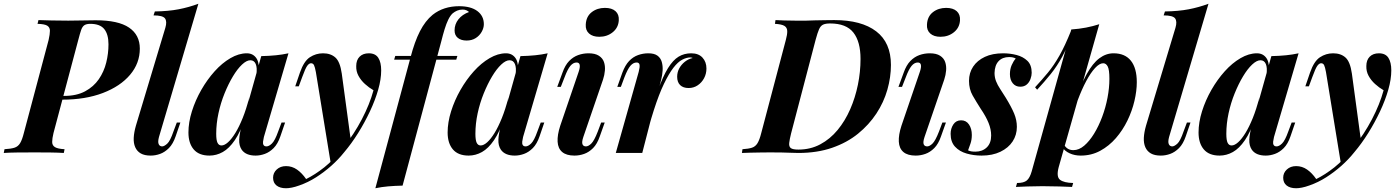

<svg xmlns="http://www.w3.org/2000/svg" viewBox="-62 -815 7447 1023"><path d="M230 -284 235 -304H280Q346 -304 391.5 -328.5Q437 -353 464.5 -393Q492 -433 504 -481.5Q516 -530 516 -579Q516 -632 493.5 -660Q471 -688 419 -688Q399 -688 388 -681Q377 -674 370.5 -655.5Q364 -637 355 -602L223 -106Q216 -77 216 -58.5Q216 -40 231 -31Q246 -22 282 -20L278 0Q248 -2 208 -2.5Q168 -3 124 -3Q74 -3 29 -2.5Q-16 -2 -42 0L-38 -20Q-4 -22 15 -28Q34 -34 45 -52Q56 -70 65 -106L197 -602Q204 -633 204 -651Q204 -669 190 -678Q176 -687 138 -688L143 -708Q168 -707 213 -706Q258 -705 302 -705Q338 -705 374.5 -706Q411 -707 448 -707Q568 -707 625.5 -668Q683 -629 683 -556Q683 -478 631 -416.5Q579 -355 486 -319.5Q393 -284 270 -284Z M785 -85Q778 -59 783.5 -47Q789 -35 802 -35Q813 -35 829 -49.5Q845 -64 862 -114L880 -162H899L874 -89Q860 -48 838 -26Q816 -4 791 5Q766 14 741 14Q708 14 688 2.5Q668 -9 658.5 -30.5Q649 -52 650.5 -81Q652 -110 662 -145L819 -667Q829 -701 817 -717Q805 -733 756 -733L763 -754Q835 -755 889.5 -765.5Q944 -776 995 -795Z M1118 -40Q1134 -40 1153 -57Q1172 -74 1192 -106.5Q1212 -139 1231 -186Q1250 -233 1266 -295L1244 -186Q1219 -112 1189 -68Q1159 -24 1125 -5Q1091 14 1054 14Q998 14 970 -19Q942 -52 942 -109Q942 -163 960.5 -222Q979 -281 1010.5 -336Q1042 -391 1081.5 -435Q1121 -479 1165.5 -505Q1210 -531 1253 -531Q1286 -531 1304 -505Q1322 -479 1315 -424L1304 -418Q1309 -454 1300.5 -474Q1292 -494 1272 -494Q1252 -494 1227.5 -471Q1203 -448 1179 -408Q1155 -368 1134.5 -317.5Q1114 -267 1102 -211.5Q1090 -156 1090 -102Q1090 -68 1097 -54Q1104 -40 1118 -40ZM1330 -516Q1373 -517 1408 -520.5Q1443 -524 1475 -531L1344 -85Q1341 -72 1339.5 -60.5Q1338 -49 1342.5 -42Q1347 -35 1358 -35Q1371 -35 1387 -50.5Q1403 -66 1420 -114L1438 -162H1457L1432 -89Q1418 -48 1396 -26Q1374 -4 1349 5Q1324 14 1300 14Q1248 14 1226 -17Q1211 -39 1212.5 -71.5Q1214 -104 1226 -146Z M1808 -61 1701 60 1621 -431Q1616 -458 1611 -468Q1606 -478 1595 -478Q1585 -478 1575 -464.5Q1565 -451 1548 -404L1530 -355H1511L1536 -428Q1557 -489 1589 -510Q1621 -531 1659 -531Q1700 -531 1725 -508.5Q1750 -486 1759 -423ZM1569 139Q1616 116 1666 76.5Q1716 37 1768 -30Q1824 -99 1866 -179.5Q1908 -260 1928 -334Q1904 -348 1882.5 -367.5Q1861 -387 1848 -411Q1835 -435 1836 -463Q1836 -495 1854 -513Q1872 -531 1903 -531Q1938 -531 1953.5 -507Q1969 -483 1969 -440Q1969 -393 1953 -337Q1937 -281 1909 -221.5Q1881 -162 1846 -106Q1811 -50 1772 -4Q1741 35 1702.5 69Q1664 103 1621.5 130Q1579 157 1533 173Q1511 181 1493 184.5Q1475 188 1462 188Q1430 188 1411.5 173.5Q1393 159 1393 132Q1393 106 1412.5 88Q1432 70 1462 70Q1494 70 1520.5 88.5Q1547 107 1569 139Z M2038 -497 2044 -517H2375L2369 -497ZM2403 -764Q2387 -764 2374 -758.5Q2361 -753 2350 -744Q2337 -732 2326.5 -710.5Q2316 -689 2307 -659.5Q2298 -630 2289 -594L2083 174Q2041 175 2006 178Q1971 181 1938 188L2125 -508Q2147 -593 2175.5 -648.5Q2204 -704 2243 -736Q2272 -759 2307.5 -770.5Q2343 -782 2384 -782Q2447 -782 2481.5 -756Q2516 -730 2516 -686Q2516 -666 2504.5 -645.5Q2493 -625 2472.5 -612Q2452 -599 2424 -599Q2395 -599 2377.5 -613Q2360 -627 2360 -653Q2360 -686 2380.5 -712Q2401 -738 2437 -751Q2432 -756 2423.5 -760Q2415 -764 2403 -764Z M2499 -40Q2515 -40 2534 -57Q2553 -74 2573 -106.5Q2593 -139 2612 -186Q2631 -233 2647 -295L2625 -186Q2600 -112 2570 -68Q2540 -24 2506 -5Q2472 14 2435 14Q2379 14 2351 -19Q2323 -52 2323 -109Q2323 -163 2341.5 -222Q2360 -281 2391.5 -336Q2423 -391 2462.5 -435Q2502 -479 2546.5 -505Q2591 -531 2634 -531Q2667 -531 2685 -505Q2703 -479 2696 -424L2685 -418Q2690 -454 2681.5 -474Q2673 -494 2653 -494Q2633 -494 2608.5 -471Q2584 -448 2560 -408Q2536 -368 2515.5 -317.5Q2495 -267 2483 -211.5Q2471 -156 2471 -102Q2471 -68 2478 -54Q2485 -40 2499 -40ZM2711 -516Q2754 -517 2789 -520.5Q2824 -524 2856 -531L2725 -85Q2722 -72 2720.5 -60.5Q2719 -49 2723.5 -42Q2728 -35 2739 -35Q2752 -35 2768 -50.5Q2784 -66 2801 -114L2819 -162H2838L2813 -89Q2799 -48 2777 -26Q2755 -4 2730 5Q2705 14 2681 14Q2629 14 2607 -17Q2592 -39 2593.5 -71.5Q2595 -104 2607 -146Z M3059 -684Q3061 -727 3090.5 -750Q3120 -773 3161 -773Q3198 -773 3217.5 -755.5Q3237 -738 3235 -707Q3233 -668 3203 -643.5Q3173 -619 3131 -619Q3096 -619 3076.5 -636.5Q3057 -654 3059 -684ZM3021 -432Q3038 -482 3010 -482Q2992 -482 2977 -464Q2962 -446 2946 -403L2926 -352H2907L2935 -428Q2949 -468 2970.5 -490Q2992 -512 3018.5 -521.5Q3045 -531 3074 -531Q3109 -531 3129 -518Q3149 -505 3156 -484.5Q3163 -464 3161 -439.5Q3159 -415 3151 -391L3046 -85Q3037 -58 3041.5 -46.5Q3046 -35 3060 -35Q3073 -35 3088.5 -50Q3104 -65 3123 -114L3141 -162H3160L3134 -89Q3120 -48 3098 -26Q3076 -4 3050.5 5Q3025 14 2999 14Q2956 14 2933.5 -5Q2911 -24 2909 -60Q2907 -96 2923 -145Z M3360 0H3219L3341 -432Q3348 -459 3345.5 -470.5Q3343 -482 3330 -482Q3312 -482 3297 -464.5Q3282 -447 3265 -403L3246 -352H3227L3254 -428Q3269 -468 3290 -490Q3311 -512 3337.5 -521.5Q3364 -531 3392 -531Q3424 -531 3441 -518.5Q3458 -506 3464 -485Q3470 -464 3468.5 -439.5Q3467 -415 3461 -391ZM3616 -509Q3596 -509 3573 -497Q3550 -485 3526 -454Q3502 -423 3475.5 -368Q3449 -313 3421.5 -227.5Q3394 -142 3365 -21L3387 -156Q3419 -266 3445 -338Q3471 -410 3497.5 -452.5Q3524 -495 3553.5 -513Q3583 -531 3621 -531Q3660 -531 3681 -508Q3702 -485 3702 -450Q3702 -422 3689.5 -398.5Q3677 -375 3655.5 -360.5Q3634 -346 3607 -346Q3578 -346 3562 -361.5Q3546 -377 3546 -406Q3546 -430 3557 -450.5Q3568 -471 3587 -486Q3606 -501 3629 -506Q3626 -507 3623 -508Q3620 -509 3616 -509Z M4685 -469Q4685 -404 4666 -337Q4647 -270 4607.5 -210Q4568 -150 4509.5 -102.5Q4451 -55 4371.5 -27.5Q4292 0 4192 0Q4176 0 4153.5 -1Q4131 -2 4103 -2.5Q4075 -3 4041 -3Q4018 -3 3989.5 -2.5Q3961 -2 3934.5 -1.5Q3908 -1 3891 0L3894 -20Q3926 -22 3944.5 -28Q3963 -34 3974 -52Q3985 -70 3994 -106L4125 -602Q4133 -631 4132.5 -649.5Q4132 -668 4117.5 -677Q4103 -686 4067 -688L4070 -708Q4088 -707 4116 -706Q4144 -705 4175.5 -705Q4207 -705 4234 -705Q4252 -706 4280 -706.5Q4308 -707 4336 -707.5Q4364 -708 4383 -708Q4528 -708 4606.5 -648Q4685 -588 4685 -469ZM4192 -18Q4256 -18 4308.5 -46Q4361 -74 4401 -122.5Q4441 -171 4468 -233Q4495 -295 4509 -363.5Q4523 -432 4523 -501Q4523 -593 4485 -641.5Q4447 -690 4361 -690Q4336 -690 4323 -683.5Q4310 -677 4302 -659Q4294 -641 4284 -604L4153 -104Q4145 -72 4143 -53Q4141 -34 4151.5 -26Q4162 -18 4192 -18Z M4877 -684Q4879 -727 4908.5 -750Q4938 -773 4979 -773Q5016 -773 5035.5 -755.5Q5055 -738 5053 -707Q5051 -668 5021 -643.5Q4991 -619 4949 -619Q4914 -619 4894.5 -636.5Q4875 -654 4877 -684ZM4839 -432Q4856 -482 4828 -482Q4810 -482 4795 -464Q4780 -446 4764 -403L4744 -352H4725L4753 -428Q4767 -468 4788.5 -490Q4810 -512 4836.5 -521.5Q4863 -531 4892 -531Q4927 -531 4947 -518Q4967 -505 4974 -484.5Q4981 -464 4979 -439.5Q4977 -415 4969 -391L4864 -85Q4855 -58 4859.5 -46.5Q4864 -35 4878 -35Q4891 -35 4906.5 -50Q4922 -65 4941 -114L4959 -162H4978L4952 -89Q4938 -48 4916 -26Q4894 -4 4868.5 5Q4843 14 4817 14Q4774 14 4751.5 -5Q4729 -24 4727 -60Q4725 -96 4741 -145Z M5096 -14Q5104 -10 5113 -8.5Q5122 -7 5135 -7Q5172 -7 5195.5 -29.5Q5219 -52 5219 -93Q5219 -126 5205 -160.5Q5191 -195 5163 -236Q5140 -272 5120.5 -306Q5101 -340 5101 -384Q5101 -427 5123 -460Q5145 -493 5185.5 -512Q5226 -531 5283 -531Q5320 -531 5354.5 -522Q5389 -513 5412 -491Q5435 -469 5435 -427Q5435 -412 5428.5 -394Q5422 -376 5408.5 -364.5Q5395 -353 5374 -353Q5349 -353 5334 -371.5Q5319 -390 5319 -420Q5319 -447 5328.5 -468.5Q5338 -490 5350 -503Q5337 -511 5315 -511Q5279 -511 5258.5 -489Q5238 -467 5237 -426Q5237 -403 5245 -382.5Q5253 -362 5267 -341Q5281 -320 5297 -294Q5327 -245 5341.5 -210Q5356 -175 5356 -139Q5356 -96 5333.5 -61.5Q5311 -27 5268.5 -6.5Q5226 14 5168 14Q5126 14 5088 3Q5050 -8 5026.5 -33.5Q5003 -59 5003 -102Q5003 -130 5017.5 -152Q5032 -174 5059 -174Q5086 -174 5101 -151.5Q5116 -129 5116 -96Q5116 -70 5108.5 -49Q5101 -28 5096 -14Z M5816 -478Q5796 -478 5772.5 -452.5Q5749 -427 5725.5 -383Q5702 -339 5681 -283Q5660 -227 5646 -166L5664 -268Q5696 -362 5728 -420Q5760 -478 5795.5 -504.5Q5831 -531 5871 -531Q5932 -531 5963.5 -491.5Q5995 -452 5995 -377Q5995 -331 5982.5 -277.5Q5970 -224 5945 -172.5Q5920 -121 5883.5 -79Q5847 -37 5800 -11.5Q5753 14 5696 14Q5664 14 5637.5 2Q5611 -10 5599 -30L5606 -46Q5616 -29 5628.5 -22Q5641 -15 5657 -15Q5687 -15 5715 -39Q5743 -63 5767.5 -103Q5792 -143 5810.5 -192.5Q5829 -242 5839 -294.5Q5849 -347 5849 -395Q5849 -444 5840 -461Q5831 -478 5816 -478ZM5646 -658Q5688 -661 5724.5 -668Q5761 -675 5795 -686L5579 75Q5565 127 5586 143Q5607 159 5656 160L5650 181Q5627 180 5584 178.5Q5541 177 5492 177Q5452 177 5412 178.5Q5372 180 5351 181L5357 160Q5393 160 5409 146.5Q5425 133 5435 98ZM5453 -350Q5489 -389 5521 -427.5Q5553 -466 5583 -519Q5613 -572 5645 -652L5648 -636Q5627 -567 5598.5 -514.5Q5570 -462 5536 -420Q5502 -378 5464 -337Z M6167 -85Q6160 -59 6165.5 -47Q6171 -35 6184 -35Q6195 -35 6211 -49.5Q6227 -64 6244 -114L6262 -162H6281L6256 -89Q6242 -48 6220 -26Q6198 -4 6173 5Q6148 14 6123 14Q6090 14 6070 2.5Q6050 -9 6040.5 -30.5Q6031 -52 6032.5 -81Q6034 -110 6044 -145L6201 -667Q6211 -701 6199 -717Q6187 -733 6138 -733L6145 -754Q6217 -755 6271.5 -765.5Q6326 -776 6377 -795Z M6500 -40Q6516 -40 6535 -57Q6554 -74 6574 -106.5Q6594 -139 6613 -186Q6632 -233 6648 -295L6626 -186Q6601 -112 6571 -68Q6541 -24 6507 -5Q6473 14 6436 14Q6380 14 6352 -19Q6324 -52 6324 -109Q6324 -163 6342.5 -222Q6361 -281 6392.5 -336Q6424 -391 6463.5 -435Q6503 -479 6547.5 -505Q6592 -531 6635 -531Q6668 -531 6686 -505Q6704 -479 6697 -424L6686 -418Q6691 -454 6682.5 -474Q6674 -494 6654 -494Q6634 -494 6609.5 -471Q6585 -448 6561 -408Q6537 -368 6516.5 -317.5Q6496 -267 6484 -211.5Q6472 -156 6472 -102Q6472 -68 6479 -54Q6486 -40 6500 -40ZM6712 -516Q6755 -517 6790 -520.5Q6825 -524 6857 -531L6726 -85Q6723 -72 6721.5 -60.5Q6720 -49 6724.5 -42Q6729 -35 6740 -35Q6753 -35 6769 -50.5Q6785 -66 6802 -114L6820 -162H6839L6814 -89Q6800 -48 6778 -26Q6756 -4 6731 5Q6706 14 6682 14Q6630 14 6608 -17Q6593 -39 6594.5 -71.5Q6596 -104 6608 -146Z M7190 -61 7083 60 7003 -431Q6998 -458 6993 -468Q6988 -478 6977 -478Q6967 -478 6957 -464.5Q6947 -451 6930 -404L6912 -355H6893L6918 -428Q6939 -489 6971 -510Q7003 -531 7041 -531Q7082 -531 7107 -508.5Q7132 -486 7141 -423ZM6951 139Q6998 116 7048 76.5Q7098 37 7150 -30Q7206 -99 7248 -179.5Q7290 -260 7310 -334Q7286 -348 7264.5 -367.5Q7243 -387 7230 -411Q7217 -435 7218 -463Q7218 -495 7236 -513Q7254 -531 7285 -531Q7320 -531 7335.5 -507Q7351 -483 7351 -440Q7351 -393 7335 -337Q7319 -281 7291 -221.5Q7263 -162 7228 -106Q7193 -50 7154 -4Q7123 35 7084.5 69Q7046 103 7003.5 130Q6961 157 6915 173Q6893 181 6875 184.5Q6857 188 6844 188Q6812 188 6793.5 173.5Q6775 159 6775 132Q6775 106 6794.5 88Q6814 70 6844 70Q6876 70 6902.5 88.5Q6929 107 6951 139Z"/></svg>

Font: Playfair Display
Style: Bold Italic
Weight: 700
Italic angle: -14°
Designer: Claus Eggers Sørensen
Foundry: Claus Eggers Sørensen
Version: Version 1.203